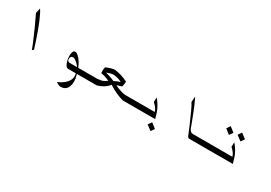

<svg xmlns="http://www.w3.org/2000/svg" viewBox="22 -1460 3687 2614"><g transform="rotate(30 1866.0 -152.5)"><path d="M355.5 -7.8 332 11.7Q320.3 -20.5 298.8 -75.2Q267.6 -151.4 211.9 -275.4Q160.2 -389.6 127 -456.1L145.5 -535.2Q179.7 -485.4 222.7 -382.8Q263.7 -287.1 310.5 -145.5Q337.9 -66.4 355.5 -7.8Z M1232.4 -14.6H1024.4L1029.3 0Q1058.6 98.6 1030.8 173.3Q1002.9 248 918.9 248Q889.6 248 844.7 215.8Q918 187.5 968.8 134.8Q1024.4 75.2 1011.7 2L1008.8 -14.6H887.7Q848.6 -14.6 826.2 -89.8Q810.5 -143.6 813.5 -197.3Q818.4 -265.6 856.4 -265.6Q885.7 -265.6 926.8 -218.8Q967.8 -171.9 994.1 -108.4L999 -95.7H1209ZM828.1 -121.1Q839.8 -95.7 863.3 -95.7H981.4L963.9 -117.2Q945.3 -140.6 918 -162.6Q890.6 -184.6 867.2 -184.6Q847.7 -184.6 835.9 -168Q825.2 -155.3 828.1 -121.1Z M1446.3 -323.2Q1554.7 -309.6 1657.2 -257.8Q1656.2 -247.1 1655.3 -238.3L1652.3 -211.9Q1650.4 -198.2 1645.5 -174.8L1567.4 -151.4L1602.5 -133.8Q1694.3 -96.7 1739.3 -95.7H1846.7L1870.1 -14.6H1746.1Q1632.8 -45.9 1522.5 -115.2L1507.8 -125L1502 -114.3Q1448.2 -46.9 1338.9 -14.6H1230.5L1207 -95.7H1297.9Q1367.2 -101.6 1392.6 -116.2L1441.4 -145.5L1415 -159.2Q1365.2 -180.7 1306.6 -190.4L1304.7 -240.2L1311.5 -283.2Q1383.8 -317.4 1446.3 -323.2ZM1503.9 -178.7Q1544.9 -201.2 1570.3 -208L1597.7 -215.8L1574.2 -228.5Q1522.5 -250 1465.8 -255.9Q1422.9 -253.9 1359.4 -229.5L1425.8 -210Q1461.9 -199.2 1503.9 -178.7Z M2232.4 -94.7 2255.9 -14.6H1853.5L1830.1 -95.7H2201.2L2196.3 -110.4Q2186.5 -141.6 2157.2 -173.8Q2148.4 -183.6 2123 -208L2126 -280.3Q2149.4 -253.9 2172.9 -218.8Q2213.9 -155.3 2232.4 -94.7ZM2320.3 103.5 2282.2 158.2 2203.1 98.6 2242.2 43Z M3114.3 -14.6H2791Q2782.2 -14.6 2776.4 -19.5Q2764.6 -28.3 2760.7 -40Q2760.7 -40 2701.2 -181.6Q2666 -264.6 2625 -353.5Q2586.9 -435.5 2567.4 -463.9L2570.3 -515.6Q2572.3 -535.2 2574.2 -552.7Q2592.8 -516.6 2622.1 -449.2Q2655.3 -373 2701.2 -250Q2703.1 -246.1 2717.8 -206.1Q2732.4 -166 2740.2 -145.5Q2752 -118.2 2771.5 -104.5Q2785.2 -95.7 2806.6 -95.7H3090.8Z M3272.5 -385.7 3233.4 -330.1 3156.2 -390.6 3195.3 -446.3ZM3452.1 -387.7 3413.1 -332 3334 -391.6 3373 -448.2ZM3453.1 -94.7 3476.6 -14.6H3096.7L3073.2 -95.7H3421.9L3417 -110.4Q3407.2 -141.6 3377.9 -173.8Q3369.1 -183.6 3343.8 -208L3346.7 -280.3Q3370.1 -253.9 3393.6 -218.8Q3434.6 -155.3 3453.1 -94.7Z"/></g></svg>

Font: Thabit-Oblique
Style: Oblique
Weight: 500
Designer: Regenerated by Nadim Shaikli
Foundry: MAK Alagha
Version: 0.01